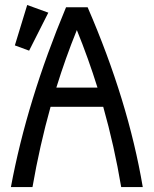

<svg xmlns="http://www.w3.org/2000/svg" viewBox="-20 -762 626 782"><path d="M24.4 0Q89.8 -351.6 249 -732.4H336.9Q502 -351.6 561.5 0H473.6Q445.8 -166.5 400.4 -327.1H186Q141.6 -168.5 112.3 0ZM209.5 -405.3H377Q339.8 -524.4 293 -639.6Q246.6 -525.4 209.5 -405.3ZM90.8 -741.7 176.8 -710.4 98.6 -555.7 40.5 -577.1Z"/></svg>

Font: Consola Mono
Style: Book
Weight: 400
Monospace: yes
Designer: Wojciech Kalinowski "wmk69" (wmk69@o2.pl)
Foundry: Wojciech Kalinowski "wmk69" (wmk69@o2.pl)
Version: Version 2.1.0